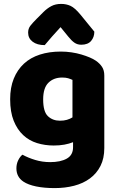

<svg xmlns="http://www.w3.org/2000/svg" viewBox="-20 -765 607 983"><path d="M354 -37Q334 -29 309.5 -24.5Q285 -20 255 -20Q210 -20 169.5 -32.5Q129 -45 98.5 -73.5Q68 -102 50 -147Q32 -192 32 -257Q32 -317 50.5 -362.5Q69 -408 102.5 -439Q136 -470 184 -485.5Q232 -501 291 -501Q319 -501 346 -497Q373 -493 396.5 -486Q420 -479 439 -471Q458 -463 471 -454Q491 -440 502.5 -422.5Q514 -405 514 -378V-7Q514 46 494.5 84.5Q475 123 440.5 148.5Q406 174 359.5 186Q313 198 260 198Q206 198 165 189.5Q124 181 100 165Q64 141 64 97Q64 74 73.5 55Q83 36 95 27Q124 43 160.5 54Q197 65 237 65Q290 65 322 47Q354 29 354 -11ZM287 -147Q307 -147 322.5 -151.5Q338 -156 351 -164V-356Q340 -361 328.5 -364.5Q317 -368 298 -368Q255 -368 228 -341.5Q201 -315 201 -256Q201 -193 225.5 -170Q250 -147 287 -147ZM290 -626Q277 -611 266.5 -600Q256 -589 247 -578.5Q238 -568 229 -557.5Q220 -547 209 -534Q170 -534 147 -551.5Q124 -569 124 -598Q124 -618 135 -632.5Q146 -647 168 -669L202 -703Q221 -722 242.5 -733.5Q264 -745 293 -745Q319 -745 341 -735Q363 -725 392 -690L463 -603Q463 -575 446.5 -555.5Q430 -536 396 -536Q376 -536 361 -546.5Q346 -557 330 -577Z"/></svg>

Font: Baloo Bhai 2 ExtraBold
Style: Regular
Weight: 800
Designer: Supriya Tembe, Noopur Datye and Ek Type
Foundry: Ek Type
Version: Version 1.640;PS 1.000;hotconv 16.6.51;makeotf.lib2.5.65220;